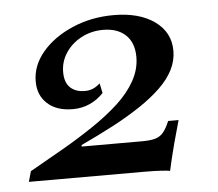

<svg xmlns="http://www.w3.org/2000/svg" viewBox="-39 -470 588 517"><g transform="rotate(-5 254.5 -211.5)"><path d="M400.8 4Q396.8 2.4 377.4 1.2Q358.1 0 331.5 0H19.4L27.4 -28.2Q73.4 -54 118.1 -79.8Q162.9 -105.6 202.4 -132.3Q241.9 -158.9 272.2 -186.7Q302.4 -214.5 319.8 -245.6Q337.1 -276.6 337.1 -309.7Q337.1 -348.4 314.9 -369.4Q292.7 -390.3 254 -390.3Q221.8 -390.3 195.2 -376.2Q168.5 -362.1 152.8 -338.3Q137.1 -314.5 137.1 -286.3Q137.1 -258.1 151.6 -244.4Q166.1 -230.6 191.1 -230.6Q203.2 -230.6 212.9 -234.7Q222.6 -238.7 232.3 -247.6L237.9 -221Q221 -203.2 200 -194Q179 -184.7 154.8 -184.7Q111.3 -184.7 86.3 -207.3Q61.3 -229.8 61.3 -267.7Q61.3 -310.5 91.9 -346.8Q122.6 -383.1 173.8 -405.2Q225 -427.4 285.5 -427.4Q354.8 -427.4 396.4 -397.6Q437.9 -367.7 437.9 -317.7Q437.9 -291.1 425.4 -266.5Q412.9 -241.9 389.5 -219.4Q366.1 -196.8 333.1 -174.6Q300 -152.4 258.9 -130.6Q217.7 -108.9 169.4 -86.3V-82.3H333.1Q355.6 -82.3 369 -86.3Q382.3 -90.3 390.7 -100.8Q399.2 -111.3 407.3 -130.6H435.5Q425 -93.5 418.5 -69.4Q412.1 -45.2 408.1 -28.2Q404 -11.3 400.8 4Z"/></g></svg>

Font: Playfair 5pt SemiExpanded Light SemiBold
Style: Italic
Weight: 600
Italic angle: -15.6°
Version: Version 2.001;gftools[0.9.30]